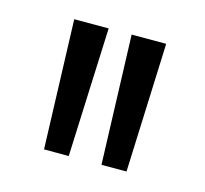

<svg xmlns="http://www.w3.org/2000/svg" viewBox="-55 -741 428 400"><g transform="rotate(15 159.0 -541.0)"><path d="M193.6 -401.9 184.1 -680.2H258.6L247.6 -401.9ZM69.7 -401.9 60.3 -680.2H134.5L123 -401.9Z"/></g></svg>

Font: Russolo 10pt ExtraLight
Style: Regular
Weight: 200
Designer: Micah Stupak-Hahn
Version: Version 1.000